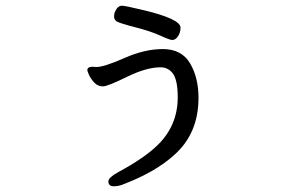

<svg xmlns="http://www.w3.org/2000/svg" viewBox="-20 -587 1040 673"><path d="M378.9 65.9Q359.9 65.9 359.9 48.8Q359.9 35.6 393.1 17.1Q485.8 -32.7 532.2 -78.1Q603 -147 603 -246.1Q603 -311 583 -333Q566.9 -351.1 543 -351.1Q493.2 -351.1 425 -317.6Q356.9 -284.2 340.8 -284.2Q322.8 -284.2 310.3 -297.6Q297.9 -311 292 -324.5Q286.1 -337.9 286.1 -340.8Q286.1 -353 304.2 -353L317.9 -352.1Q344.7 -352.1 415.8 -383.5Q486.8 -415 550.8 -415Q616.7 -415 646.2 -365Q675.8 -314.9 675.8 -244.1Q675.8 -119.1 590.8 -43.9Q523.9 17.1 407.2 61Q393.1 65.9 378.9 65.9ZM584 -446.8Q575.2 -446.8 542.5 -461.9Q509.8 -477.1 452.4 -491.9Q395 -506.8 387.5 -512.9Q379.9 -519 379.9 -528.8Q379.9 -535.6 381.8 -543Q391.6 -566.9 407.2 -566.9Q419.4 -566.9 485.8 -550.8Q612.8 -520 612.8 -490.2Q612.8 -473.1 604 -460Q595.2 -446.8 584 -446.8Z"/></svg>

Font: LXGW WenKai Screen R
Style: Regular
Weight: 400
Designer: Fontworks Inc.
Version: Version 1.235;May 31, 2022